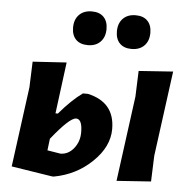

<svg xmlns="http://www.w3.org/2000/svg" viewBox="-51 -743 790 803"><g transform="rotate(5 344.0 -342.0)"><path d="M303 -693Q335 -693 352.5 -675Q370 -657 370 -625Q370 -591 350.5 -571Q331 -551 298 -551Q265 -551 247.5 -569Q230 -587 230 -619Q230 -653 249.5 -673Q269 -693 303 -693ZM487 -693Q519 -693 536.5 -675Q554 -657 554 -625Q554 -591 534.5 -571Q515 -551 481 -551Q449 -551 431.5 -569Q414 -587 414 -619Q414 -653 433.5 -673Q453 -693 487 -693ZM663 -472 615 -114 611 -6 467 4 515 -354 519 -462ZM25 -18 70 -354 74 -462 216 -471 188 -255H198Q250 -316 295 -348H316Q430 -323 430 -210Q430 -136 363.5 -72Q297 -8 204 9H197ZM276 -241Q249 -241 174 -147L168 -98L223 -89Q256 -89 279 -117.5Q302 -146 302 -185Q302 -241 276 -241Z"/></g></svg>

Font: Alegreya Sans SC ExtraBold
Style: Italic
Weight: 800
Italic angle: -7°
Designer: Juan Pablo del Peral
Foundry: Huerta Tipografica
Version: Version 2.007